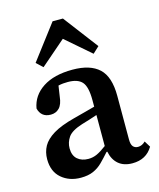

<svg xmlns="http://www.w3.org/2000/svg" viewBox="-115 -837 773 933"><g transform="rotate(-15 271.5 -370.0)"><path d="M436 12Q393 12 366.5 -10.5Q340 -33 332 -74H328Q306 -49 285.5 -28.5Q265 -8 239 3.5Q213 15 176 15Q118 15 79 -18.5Q40 -52 40 -114Q40 -150 56 -179Q72 -208 110.5 -231.5Q149 -255 218 -273Q246 -280 273 -287.5Q300 -295 327 -302V-335Q327 -402 305.5 -426.5Q284 -451 234 -451Q222 -451 210.5 -450Q199 -449 186 -446L178 -393Q174 -354 157 -336.5Q140 -319 114 -319Q89 -319 74 -331.5Q59 -344 54 -366Q65 -429 121.5 -466Q178 -503 271 -503Q360 -503 404.5 -461.5Q449 -420 449 -324V-104Q449 -79 458 -68.5Q467 -58 483 -58Q503 -58 520 -75L539 -44Q506 12 436 12ZM159 -137Q159 -101 180 -82.5Q201 -64 235 -64Q258 -64 278.5 -73.5Q299 -83 327 -104V-260Q307 -253 287.5 -247Q268 -241 248 -235Q194 -218 176.5 -192.5Q159 -167 159 -137ZM391 -551 265 -660 139 -551 107 -581 239 -755H291L423 -581Z"/></g></svg>

Font: Source Serif 4 SmText Semibold
Style: Regular
Weight: 600
Designer: Frank Grießhammer
Foundry: Adobe
Version: Version 4.005;hotconv 1.1.0;makeotfexe 2.6.0